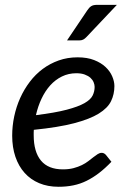

<svg xmlns="http://www.w3.org/2000/svg" viewBox="-20 -744 518 772"><path d="M29 0ZM440 -398Q440 -365 426.5 -337.2Q413 -309.5 377 -287.2Q341 -265 278 -248.5Q215 -232 116 -222Q115.5 -216.5 115.5 -211.2Q115.5 -206 115.5 -200.5Q115.5 -133.5 144.8 -98.2Q174 -63 233 -63Q257 -63 275.8 -68Q294.5 -73 309.2 -80.2Q324 -87.5 335.2 -96.2Q346.5 -105 355.8 -112.2Q365 -119.5 373 -124.5Q381 -129.5 389 -129.5Q398.5 -129.5 406 -121L428 -93.5Q402.5 -67 378 -48.2Q353.5 -29.5 328.2 -17Q303 -4.5 275.2 1.2Q247.5 7 215.5 7Q172 7 137.5 -7.5Q103 -22 79 -48.8Q55 -75.5 42 -113.5Q29 -151.5 29 -198.5Q29 -237.5 37.2 -276.2Q45.5 -315 61.2 -350Q77 -385 99.8 -415Q122.5 -445 151.8 -466.8Q181 -488.5 216.2 -501Q251.5 -513.5 292 -513.5Q330.5 -513.5 358.5 -502.5Q386.5 -491.5 404.5 -474.5Q422.5 -457.5 431.2 -437Q440 -416.5 440 -398ZM287 -449.5Q255.5 -449.5 229 -436.5Q202.5 -423.5 182 -400.8Q161.5 -378 147 -347.2Q132.5 -316.5 124.5 -281Q201.5 -290.5 248 -302.8Q294.5 -315 319.5 -329.2Q344.5 -343.5 352.5 -360Q360.5 -376.5 360.5 -394.5Q360.5 -403.5 356.5 -413.2Q352.5 -423 343.8 -431Q335 -439 321 -444.2Q307 -449.5 287 -449.5ZM450 -724.5 328 -595.5Q321 -588 314.5 -584.8Q308 -581.5 298.5 -581.5H249.5L331 -702.5Q338.5 -714 346.8 -719.2Q355 -724.5 370 -724.5Z"/></svg>

Font: Lato
Style: Italic
Weight: 400
Italic angle: -7°
Designer: Lukasz Dziedzic
Foundry: tyPoland Lukasz Dziedzic
Version: Version 2.007; 2014-02-27